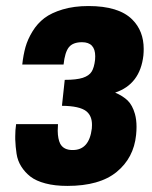

<svg xmlns="http://www.w3.org/2000/svg" viewBox="-20 -609 508 640"><path d="M204.6 10.7C276.2 10.7 331 -4.8 368.9 -35.9C406.8 -67 428.4 -107.9 433.6 -158.7C434.6 -168.1 435.1 -177.2 435.1 -186C435.1 -202.3 433.3 -216.8 429.7 -229.5C424.2 -248.7 416.2 -263.4 405.8 -273.7C395.3 -283.9 381.3 -292.8 363.8 -300.3C419.4 -318.8 450.8 -360.2 458 -424.3C458.7 -431.8 459 -439 459 -445.8C459 -485.8 446.3 -518.6 420.9 -543.9C391 -573.9 342.3 -588.9 274.9 -588.9C242.7 -588.9 214 -585.1 189 -577.6C163.9 -570.1 143.6 -560.5 127.9 -548.6C112.3 -536.7 99.1 -522 88.4 -504.4C77.6 -486.8 69.8 -469.3 64.9 -451.9C60.1 -434.5 56.5 -415.2 54.2 -394H191.9C194.8 -421.4 200.8 -440.6 209.7 -451.7C218.7 -462.7 233.2 -468.3 253.4 -468.3C282.7 -468.3 297.4 -452.6 297.4 -421.4C297.4 -417.8 297.2 -413.9 296.9 -409.7C294.9 -392.4 291.1 -379.2 285.4 -370.1C279.7 -361 269.9 -354.2 255.9 -349.6C241.9 -345.1 221.8 -342.8 195.8 -342.8L186.5 -256.3C225.6 -256 252.6 -250 267.6 -238.3C280.6 -227.9 286.9 -212.4 286.6 -191.9C286.6 -188.3 286.5 -184.6 286.1 -180.7C280.3 -132.8 259.1 -108.9 222.7 -108.9C202.5 -108.6 188.5 -115.6 180.7 -129.9C175.5 -140.3 172.7 -154.6 172.4 -172.9C172.4 -179.7 172.7 -187.2 173.3 -195.3H33.7C31.7 -181.6 30.8 -168.1 30.8 -154.8V-144.5C31.4 -127.6 32.9 -111.7 35.2 -96.7C37.4 -81.4 42.6 -67.2 50.8 -54.2C58.9 -41.2 69.2 -29.9 81.5 -20.3C93.9 -10.7 110.6 -3.1 131.6 2.4C152.6 8 176.9 10.7 204.6 10.7Z"/></svg>

Font: Oswald
Style: Heavy
Weight: 800
Designer: Vernon Adams
Foundry: Vernon Adams
Version: 3.0; ttfautohint (v0.95.6-bc232) -l 8 -r 50 -G 200 -x 0 -w "